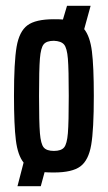

<svg xmlns="http://www.w3.org/2000/svg" viewBox="-20 -584 371 659"><path d="M302 -255Q302 -139 293 -86.5Q284 -34 256 -13Q228 8 165 8Q143 8 133 7L120 55H40L61 -26Q41 -51 34.5 -102.5Q28 -154 28 -255Q28 -371 37 -423.5Q46 -476 74 -497Q102 -518 165 -518Q187 -518 196 -517L210 -564H291L269 -484Q289 -459 295.5 -407.5Q302 -356 302 -255ZM216 -255Q216 -346 213 -382.5Q210 -419 200 -431Q190 -443 165 -444Q140 -444 130 -432Q120 -420 117 -383Q114 -346 114 -255Q114 -164 117 -127Q120 -90 130 -78Q140 -66 165 -66Q190 -66 200 -78Q210 -90 213 -127Q216 -164 216 -255Z"/></svg>

Font: Saira Ultra Condensed SemiBold
Style: Regular
Weight: 600
Width: 1
Designer: Hector Gatti with collaboration of the Omnibus-Type team
Foundry: Omnibus-Type
Version: Version 1.001; ttfautohint (v1.8)